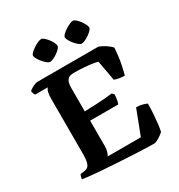

<svg xmlns="http://www.w3.org/2000/svg" viewBox="-212 -1067 1126 1208"><g transform="rotate(-30 351.0 -463.0)"><path d="M556 0Q535.5 0 496.2 -1.2Q457 -2.5 407 -5Q357 -7.5 303.8 -10.8Q250.5 -14 200.2 -17.5Q150 -21 110.2 -25Q70.5 -29 48.5 -33Q48.5 -43 51.5 -52.5Q54.5 -62 57.5 -66L86.5 -69.5Q104 -72 114 -81.8Q124 -91.5 128.8 -112.2Q133.5 -133 133.5 -167.5V-564.5Q133.5 -595 137.2 -611.2Q141 -627.5 145.8 -634.2Q150.5 -641 151 -641.5H59.5Q56 -646 52.5 -654.5Q49 -663 48 -673Q54 -679.5 66.2 -686.8Q78.5 -694 91.2 -699Q104 -704 109.5 -704H555Q577.5 -695.5 601.2 -680.2Q625 -665 639 -648Q634.5 -584 624.8 -535.5Q615 -487 607.5 -462.5Q587 -462.5 567 -466.5Q547 -470.5 534.5 -475L508 -621Q495.5 -625.5 471.5 -629.2Q447.5 -633 413.5 -635.8Q379.5 -638.5 337 -638.5Q312 -638.5 298.8 -628.5Q285.5 -618.5 281.2 -601.5Q277 -584.5 277 -564.5V-394Q319.5 -395.5 353.8 -396.8Q388 -398 419 -400.8Q450 -403.5 480.5 -407L493.5 -392Q491.5 -369 488.5 -353Q485.5 -337 481.5 -326.5H277V-142Q277 -119 271.2 -101.2Q265.5 -83.5 260 -76.5H501L569.5 -255Q594 -255 616 -248.8Q638 -242.5 645.5 -237.5Q645.5 -203.5 643 -167.2Q640.5 -131 636.8 -98.5Q633 -66 628.5 -44Q622.5 -36 607.8 -25.8Q593 -15.5 578.5 -7.8Q564 0 556 0ZM474 -772.5Q466.2 -772.5 453.8 -782.2Q441.5 -792 429.2 -806.5Q417 -821 409 -835.6Q401 -850.2 401 -859.5Q401 -868.2 412 -879.1Q423 -890 439.2 -900.8Q455.5 -911.5 471.3 -918.5Q487.1 -925.5 496.5 -925.5Q505 -925.5 516.8 -915.5Q528.5 -905.5 539.7 -890.8Q550.9 -876 558.2 -861.3Q565.5 -846.5 565.5 -837.4Q565.5 -829.5 555.2 -818.5Q545 -807.5 530 -797Q515 -786.5 499.6 -779.5Q484.2 -772.5 474 -772.5ZM244.2 -772.5Q236.2 -772.5 223.6 -782.2Q211 -792 198.8 -806.8Q186.5 -821.5 178.2 -835.9Q170 -850.3 170 -859.5Q170 -868.2 181.2 -879.1Q192.5 -890 208.5 -900.8Q224.5 -911.5 240.5 -918.5Q256.5 -925.5 266 -925.5Q274.5 -925.5 286 -915.8Q297.5 -906 309 -891.5Q320.5 -877 327.8 -862.3Q335 -847.6 335 -837.4Q335 -829.5 325 -818.5Q315 -807.5 300.2 -797Q285.5 -786.5 270 -779.5Q254.5 -772.5 244.2 -772.5Z"/></g></svg>

Font: Texturina Medium
Style: Regular
Weight: 500
Designer: Guillermo Torres Carreño
Foundry: Omnibus-Type
Version: Version 1.003